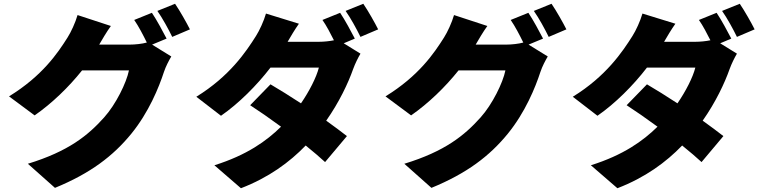

<svg xmlns="http://www.w3.org/2000/svg" viewBox="-20 -898 4040 1020"><path d="M910 -878 816 -840C843 -802 875 -743 895 -702L989 -742C972 -776 936 -840 910 -878ZM569 -760 392 -818C381 -779 357 -727 339 -699C286 -615 205 -495 28 -386L164 -285C256 -349 345 -435 416 -524H665C652 -459 596 -344 533 -274C448 -179 344 -94 128 -28L272 100C460 23 581 -69 678 -188C770 -301 824 -433 851 -516C861 -546 877 -576 890 -598L788 -661L865 -693C847 -728 812 -793 787 -830L693 -792C716 -759 741 -711 760 -672C735 -665 698 -661 668 -661H507C522 -687 546 -728 569 -760Z M1910 -878 1816 -840C1843 -802 1875 -743 1895 -702L1989 -742C1972 -776 1936 -840 1910 -878ZM1568 -772 1393 -826C1382 -787 1358 -735 1340 -707C1287 -623 1200 -493 1023 -384L1154 -283C1248 -348 1344 -444 1417 -539H1674C1661 -487 1623 -413 1579 -349C1521 -387 1463 -423 1417 -450L1309 -339C1354 -310 1413 -269 1473 -225C1396 -149 1291 -74 1119 -20L1260 102C1408 45 1518 -36 1604 -125C1645 -92 1681 -61 1707 -37L1823 -175C1795 -197 1756 -226 1713 -257C1782 -355 1830 -457 1856 -531C1867 -561 1882 -591 1895 -613L1806 -668L1865 -693C1847 -728 1812 -793 1787 -830L1693 -792C1714 -762 1736 -720 1754 -684C1730 -679 1700 -676 1674 -676H1508C1523 -702 1546 -741 1568 -772Z M2910 -878 2816 -840C2843 -802 2875 -743 2895 -702L2989 -742C2972 -776 2936 -840 2910 -878ZM2569 -760 2392 -818C2381 -779 2357 -727 2339 -699C2286 -615 2205 -495 2028 -386L2164 -285C2256 -349 2345 -435 2416 -524H2665C2652 -459 2596 -344 2533 -274C2448 -179 2344 -94 2128 -28L2272 100C2460 23 2581 -69 2678 -188C2770 -301 2824 -433 2851 -516C2861 -546 2877 -576 2890 -598L2788 -661L2865 -693C2847 -728 2812 -793 2787 -830L2693 -792C2716 -759 2741 -711 2760 -672C2735 -665 2698 -661 2668 -661H2507C2522 -687 2546 -728 2569 -760Z M3910 -878 3816 -840C3843 -802 3875 -743 3895 -702L3989 -742C3972 -776 3936 -840 3910 -878ZM3568 -772 3393 -826C3382 -787 3358 -735 3340 -707C3287 -623 3200 -493 3023 -384L3154 -283C3248 -348 3344 -444 3417 -539H3674C3661 -487 3623 -413 3579 -349C3521 -387 3463 -423 3417 -450L3309 -339C3354 -310 3413 -269 3473 -225C3396 -149 3291 -74 3119 -20L3260 102C3408 45 3518 -36 3604 -125C3645 -92 3681 -61 3707 -37L3823 -175C3795 -197 3756 -226 3713 -257C3782 -355 3830 -457 3856 -531C3867 -561 3882 -591 3895 -613L3806 -668L3865 -693C3847 -728 3812 -793 3787 -830L3693 -792C3714 -762 3736 -720 3754 -684C3730 -679 3700 -676 3674 -676H3508C3523 -702 3546 -741 3568 -772Z"/></svg>

Font: Noto Sans KR Black
Style: Regular
Weight: 900
Designer: Ryoko NISHIZUKA 西塚涼子 (kana, bopomofo & ideographs); Paul D. Hunt (Latin, Greek & Cyrillic); Sandoll Communications 산돌커뮤니
Foundry: Adobe
Version: Version 2.004;hotconv 1.0.118;makeotfexe 2.5.65603